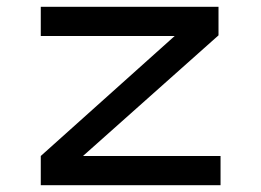

<svg xmlns="http://www.w3.org/2000/svg" viewBox="-20 -545 769 565"><path d="M100 0V-86L504 -448L521 -439H100V-525H623V-441L222 -84L202 -86H629V0Z"/></svg>

Font: Lexend Zetta
Style: Regular
Weight: 400
Designer: Bonnie Shaver-Troup, Thomas Jockin
Foundry: Lexend
Version: Version 1.007